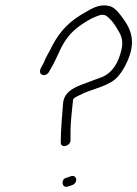

<svg xmlns="http://www.w3.org/2000/svg" viewBox="-20 -717 520 727"><path d="M132 -442C135 -429 159 -429 166 -446C187 -481 193 -497 212 -537C240 -592 275 -618 323 -645C336 -652 350 -657 362 -661C376 -661 380 -660 389 -652C402 -641 414 -625 423 -609C436 -589 449 -566 440 -529C428 -478 406 -442 366 -425C342 -416 321 -409 299 -400C265 -388 224 -371 219 -328C215 -280 210 -221 210 -178C209 -154 247 -163 247 -186V-223C247 -256 253 -299 256 -333C254 -347 273 -352 282 -357C323 -379 379 -387 415 -416C436 -434 452 -461 464 -489C500 -572 467 -620 437 -659C426 -673 410 -693 389 -695C354 -703 322 -681 302 -670C249 -640 211 -606 179 -546C165 -516 156 -507 145 -478C139 -467 129 -453 132 -442ZM232 -44C209 -40 213 -2 238 -11L253 -16C276 -24 273 -56 249 -50Z"/></svg>

Font: Stray Cat
Style: Obl
Weight: 400
Version: Version 1.0